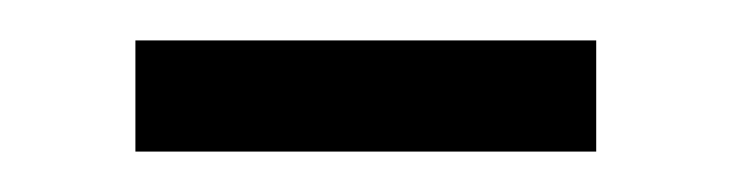

<svg xmlns="http://www.w3.org/2000/svg" viewBox="-20 -560 362 95"><path d="M47 -485H275V-540H47Z"/></svg>

Font: Noto Sans Khmer UI Light
Style: Regular
Weight: 300
Designer: Danh Hong and the Monotype Design Team
Foundry: Monotype Imaging Inc.
Version: Version 2.002